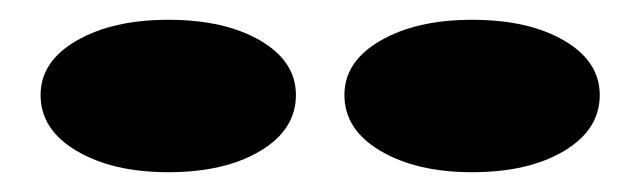

<svg xmlns="http://www.w3.org/2000/svg" viewBox="-20 -754 648 194"><path d="M457 -734Q514 -734 550 -713Q586 -692 586 -658Q586 -623 550 -601.5Q514 -580 457 -580Q401 -580 364.5 -601.5Q328 -623 328 -658Q328 -692 364.5 -713Q401 -734 457 -734ZM150 -734Q207 -734 243 -713Q279 -692 279 -658Q279 -623 243 -601.5Q207 -580 150 -580Q94 -580 57.5 -601.5Q21 -623 21 -658Q21 -692 57.5 -713Q94 -734 150 -734Z"/></svg>

Font: Kalnia SemiExpanded SemiBold
Style: Regular
Weight: 600
Width: 6
Designer: Frida Medrano
Foundry: Frida Medrano
Version: Version 1.105